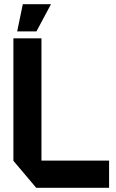

<svg xmlns="http://www.w3.org/2000/svg" viewBox="-20 -897 553 917"><path d="M153 0 44 -129V-714H178V-130H501V0ZM62 -747 89 -877H223V-876L154 -747Z"/></svg>

Font: Foldit Thin SemiBold
Style: Regular
Weight: 600
Version: Version 1.003